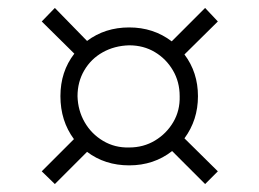

<svg xmlns="http://www.w3.org/2000/svg" viewBox="-20 -540 652 483"><path d="M118 -77 85 -109 166 -190Q132 -236 132 -298Q132 -360 167 -405L85 -486L118 -520L199 -437Q244 -471 305 -471Q366 -471 412 -436L496 -520L528 -486L444 -403Q478 -358 478 -298Q478 -238 444 -192L528 -109L496 -77L413 -160Q367 -124 305 -124Q244 -124 199 -158ZM305 -169Q341 -169 370 -186.5Q399 -204 416 -233Q433 -262 432 -298Q432 -334 415 -363Q398 -392 369.5 -409Q341 -426 305 -426Q268 -425 238.5 -408.5Q209 -392 192 -363Q175 -334 175 -298Q176 -262 193 -232.5Q210 -203 239.5 -185.5Q269 -168 305 -169Z"/></svg>

Font: Piazzolla Light
Style: Regular
Weight: 300
Designer: Juan Pablo del Peral
Foundry: Huerta Tipografica
Version: Version 1.330